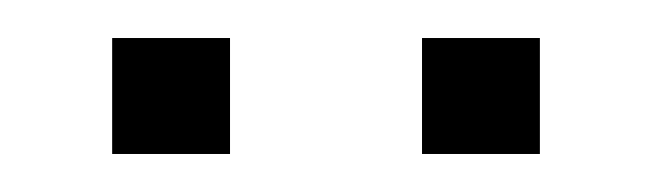

<svg xmlns="http://www.w3.org/2000/svg" viewBox="-20 -707 340 101"><path d="M202 -687H264V-626H202ZM39 -687H101V-626H39Z"/></svg>

Font: Muli ExtraLight
Style: Regular
Weight: 250
Designer: Vernon Adams
Foundry: Vernon Adams
Version: Version 2.100; ttfautohint (v1.8.1.43-b0c9)